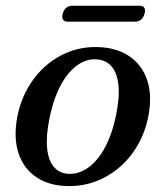

<svg xmlns="http://www.w3.org/2000/svg" viewBox="-20 -631 570 662"><path d="M318.1 -468.6Q380.1 -467.1 423.8 -438.5Q467.5 -409.9 486.4 -357.9Q505.2 -305.8 492 -233Q481.9 -178.4 456.1 -132.8Q430.3 -87.3 392.4 -54.6Q354.5 -21.9 307.9 -4.8Q261.3 12.3 209.3 10.5Q148.8 8.7 105.9 -19.7Q62.9 -48.2 44.6 -100.5Q26.3 -152.8 39 -225.1Q49.4 -280 74.7 -325.4Q100.1 -370.8 137.4 -403.5Q174.7 -436.2 220.7 -453.3Q266.7 -470.4 318.1 -468.6ZM211.4 -31.9Q233.2 -29.7 254.1 -37.2Q275 -44.6 294.2 -60.9Q313.3 -77.2 329.6 -101.9Q346 -126.6 358.8 -159.5Q371.6 -192.5 379.9 -232.8Q392.8 -295.7 388.3 -337.5Q383.9 -379.3 365.3 -401.3Q346.6 -423.4 316 -426.2Q294.5 -428.4 274.2 -420.9Q253.9 -413.5 235.2 -397.2Q216.5 -380.9 200.5 -356.2Q184.4 -331.5 171.9 -298.6Q159.4 -265.6 151.1 -225.3Q138.2 -162.6 142.4 -120.7Q146.5 -78.8 164.5 -56.9Q182.5 -35 211.4 -31.9ZM196.3 -583.7Q200 -597.7 208.8 -604.5Q217.5 -611.3 229.9 -611.3H460Q472.4 -611.3 477.3 -604.6Q482.2 -597.9 478.3 -583.9Q474.5 -569.6 465.9 -563Q457.2 -556.3 444.8 -556.3H214.5Q202.3 -556.3 197.5 -563.1Q192.6 -569.8 196.3 -583.7Z"/></svg>

Font: Fraunces
Style: Italic
Weight: 900
Italic angle: -16°
Version: Version 1.000;[0bf87f6ff]